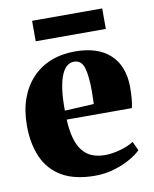

<svg xmlns="http://www.w3.org/2000/svg" viewBox="-81 -766 673 840"><g transform="rotate(-10 255.0 -346.0)"><path d="M274.5 11.5Q184 11.5 127.2 -21.8Q70.5 -55 44 -115.2Q17.5 -175.5 17.5 -256Q17.5 -322.5 36.2 -374.8Q55 -427 89.8 -464Q124.5 -501 172.8 -520.2Q221 -539.5 280 -539.5Q380.5 -539.5 435 -490Q489.5 -440.5 491.5 -348.5Q491.5 -314.5 489.2 -290.2Q487 -266 483 -252H193.5Q196 -202.5 205.8 -168Q215.5 -133.5 233 -111.8Q250.5 -90 275.5 -80Q300.5 -70 333 -70Q364.5 -70 401.5 -80.5Q438.5 -91 460.5 -106L479 -66Q465 -50.5 433.8 -32.2Q402.5 -14 361 -1.2Q319.5 11.5 274.5 11.5ZM192.5 -292 322 -298.5Q322.5 -313.5 323 -326.8Q323.5 -340 323.5 -355Q323.5 -423.5 312.5 -459.8Q301.5 -496 268 -496Q253 -496 239.2 -486Q225.5 -476 214.8 -452.8Q204 -429.5 198 -390.2Q192 -351 192.5 -292ZM431 -704V-613H119.5V-704Z"/></g></svg>

Font: Merriweather 96pt Black
Style: Regular
Weight: 900
Version: Version 2.100